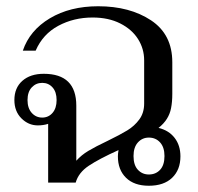

<svg xmlns="http://www.w3.org/2000/svg" viewBox="-20 -584 634 614"><path d="M557 -84Q557 -41 530.5 -15.5Q504 10 456 10Q409 10 383 -15.5Q357 -41 357 -84Q357 -92 359 -104Q297 -76 264 -54Q231 -32 222 0H134V-188Q119 -183 101 -183Q71 -183 48.5 -205.5Q26 -228 26 -264Q26 -303 51.5 -325.5Q77 -348 120 -348Q224 -348 224 -246V-70Q240 -88 262.5 -101.5Q285 -115 325 -134Q364 -153 387 -167Q410 -181 425.5 -202Q441 -223 441 -253V-391Q441 -428 421.5 -459Q402 -490 364.5 -509Q327 -528 276 -528Q216 -528 166.5 -501.5Q117 -475 94 -422H53Q75 -487 139.5 -525.5Q204 -564 294 -564Q395 -564 463 -519Q531 -474 531 -385V-284Q531 -258 527 -238Q520 -201 487 -175Q520 -167 538.5 -143Q557 -119 557 -84ZM161 -264Q161 -290 148 -304.5Q135 -319 115 -319Q95 -319 81.5 -304.5Q68 -290 68 -264Q68 -238 81.5 -223Q95 -208 115 -208Q135 -208 148 -223Q161 -238 161 -264ZM506 -85Q506 -113 492 -128.5Q478 -144 456 -144Q435 -144 421 -128.5Q407 -113 407 -85Q407 -56 421 -41Q435 -26 456 -26Q478 -26 492 -41Q506 -56 506 -85Z"/></svg>

Font: Trirong
Style: Regular
Weight: 400
Designer: Katatrad Team
Foundry: CadsonDemak
Version: Version 1.001